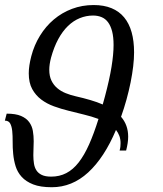

<svg xmlns="http://www.w3.org/2000/svg" viewBox="-27 -747 659 777"><path d="M-7.3 -258.8 0 -287.1Q36.6 -287.1 58.1 -277.8Q79.6 -268.6 91.1 -252.9Q102.5 -237.3 106 -217.3Q109.4 -197.3 109.4 -175.3Q109.4 -161.1 108.6 -147Q107.9 -132.8 107.9 -119.1Q107.9 -101.1 110.4 -85.2Q112.8 -69.3 120.4 -57.6Q127.9 -45.9 142.1 -39.1Q156.2 -32.2 180.2 -32.2Q213.9 -32.2 241.2 -46.4Q268.6 -60.5 291.3 -89.6Q314 -118.7 333.5 -162.4Q353 -206.1 371.6 -265.6Q343.8 -275.9 312.5 -283.4Q281.2 -291 250.5 -298.8Q220.2 -306.2 191.4 -316.7Q162.6 -327.1 139.9 -344.2Q117.2 -361.3 103.3 -386.7Q89.4 -412.1 89.4 -450.2Q89.4 -480 99.6 -519.5Q111.3 -564.5 134.8 -602.5Q158.2 -640.6 190.9 -668.2Q223.6 -695.8 264.4 -711.2Q305.2 -726.6 352.1 -726.6Q393.6 -726.6 424.3 -713.9Q455.1 -701.2 475.3 -676.8Q495.6 -652.3 505.6 -616.7Q515.6 -581.1 515.6 -535.2Q515.6 -509.3 512 -478.3Q508.3 -447.3 501.5 -413.3Q494.6 -379.4 484.9 -344Q475.1 -308.6 462.9 -274.4Q491.7 -241.2 491.7 -193.8Q491.7 -169.4 483.4 -137.7H457Q459.5 -146 460.2 -153.6Q460.9 -161.1 460.9 -168Q460.9 -183.6 456.1 -196.8Q451.2 -210 442.4 -221.2Q395 -108.9 329.8 -49.1Q264.6 10.7 182.6 10.7Q136.7 10.7 107.4 -0.7Q78.1 -12.2 60.8 -31.2Q43.5 -50.3 36.1 -74.5Q28.8 -98.6 26.4 -124Q23.9 -149.4 24.2 -173.6Q24.4 -197.8 22.5 -216.8Q20.5 -235.8 14.2 -247.3Q7.8 -258.8 -7.3 -258.8ZM397.9 -357.4Q416 -425.3 424.3 -476.3Q432.6 -527.3 432.6 -564.9Q432.6 -597.2 426.8 -619.9Q420.9 -642.6 410.2 -657Q399.4 -671.4 384 -677.7Q368.7 -684.1 349.6 -684.1Q321.8 -684.1 295.9 -673.6Q270 -663.1 248 -641.8Q226.1 -620.6 208.7 -588.6Q191.4 -556.6 179.7 -514.2Q172.4 -486.3 172.4 -464.8Q172.4 -439 181.2 -420.9Q189.9 -402.8 204.6 -390.4Q219.2 -377.9 238.5 -370.1Q257.8 -362.3 279.3 -357.4Q311.5 -350.1 338.9 -342Q366.2 -334 388.7 -324.2Q391.1 -332.5 393.3 -340.6Q395.5 -348.6 397.9 -357.4Z"/></svg>

Font: Arian AMU Serif
Style: Italic
Weight: 400
Italic angle: -15°
Designer: Ruben Hakobyan (Tarumian)
Foundry: Ruben Hakobyan (Tarumian)
Version: Version 1.002